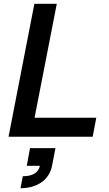

<svg xmlns="http://www.w3.org/2000/svg" viewBox="-20 -720 574 1011"><path d="M25 0H468L487 -100H162L279 -700H161ZM100 208 88 271C177 271 240 226 254 153L272 60H138L121 153H190C183 189 152 208 100 208Z"/></svg>

Font: Uncut Sans Semibold Italic
Style: Regular
Weight: 600
Italic angle: -11°
Designer: Kasper Nordkvist
Foundry: UNCUT.wtf
Version: Version 1.304;Glyphs 3.2 (3246)